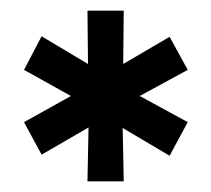

<svg xmlns="http://www.w3.org/2000/svg" viewBox="-20 -740 396 360"><path d="M144 -720H212L211 -620L298 -671L332 -609L242 -560L332 -511L298 -448L210 -500L212 -400H144L146 -501L58 -450L25 -511L113 -560L25 -609L58 -672L145 -620Z"/></svg>

Font: Montserrat arm Medium
Style: Regular
Weight: 500
Designer: Julieta Ulanovsky
Foundry: Julieta Ulanovsky
Version: Version 6.000;PS 006.000;hotconv 1.0.88;makeotf.lib2.5.64775